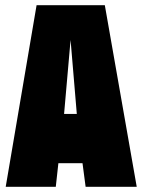

<svg xmlns="http://www.w3.org/2000/svg" viewBox="-20 -720 549 740"><path d="M2 0 121 -700H384L507 0H310L298 -91H205L195 0ZM227 -281H276L252 -566Z"/></svg>

Font: Georama Condensed Black
Style: Regular
Weight: 900
Width: 3
Designer: Jean-Baptiste Levee
Foundry: Production Type
Version: Version 1.000